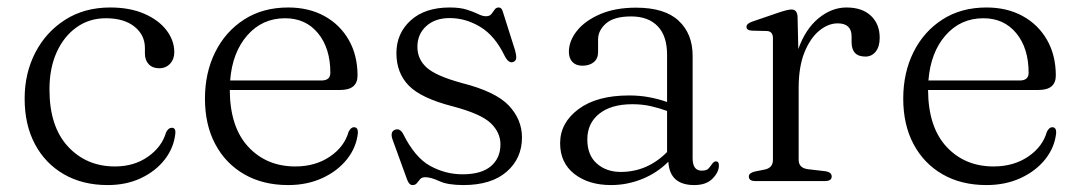

<svg xmlns="http://www.w3.org/2000/svg" viewBox="-20 -496 2958 526"><path d="M457.5 -353Q457.5 -334 446 -321.5Q434.5 -309 416 -309Q398 -309 387.5 -320Q377 -331 377 -349.5V-364.5Q377 -400 348.5 -423Q320 -446 270 -446Q224.5 -446 189.8 -421.2Q155 -396.5 135.2 -352.8Q115.5 -309 115.5 -251Q115.5 -149.5 166 -94.8Q216.5 -40 295 -40Q347.5 -40 385.5 -66.8Q423.5 -93.5 435 -133.5Q441.5 -146 450.5 -146Q461.5 -146 460.5 -131.5Q456.5 -91.5 431.5 -59.2Q406.5 -27 366.2 -8Q326 11 275 11Q206.5 11 155.2 -18.5Q104 -48 75.8 -101Q47.5 -154 47.5 -226Q47.5 -295.5 76.8 -352Q106 -408.5 158.8 -442Q211.5 -475.5 282 -475.5Q336 -475.5 375.5 -458.2Q415 -441 436.2 -413Q457.5 -385 457.5 -353Z M959.5 -289Q959.5 -249.5 912 -249.5H609.5Q610 -148 660 -94Q710 -40 789 -40Q844 -40 883.8 -67Q923.5 -94 935 -135Q941.5 -147.5 949.5 -147.5Q961 -147.5 960.5 -132Q956.5 -92.5 930.8 -60Q905 -27.5 863.2 -8.2Q821.5 11 769.5 11Q700.5 11 649.2 -18.5Q598 -48 569.8 -101Q541.5 -154 541.5 -226Q541.5 -296.5 569.5 -353Q597.5 -409.5 648.8 -442.5Q700 -475.5 769.5 -475.5Q826 -475.5 868.8 -452Q911.5 -428.5 935.5 -386.5Q959.5 -344.5 959.5 -289ZM761 -446Q698.5 -446 657.5 -399.2Q616.5 -352.5 610.5 -275.5H860.5Q885 -275.5 885 -296.5Q885 -364 851.2 -405Q817.5 -446 761 -446Z M1212 -446.5Q1172 -446.5 1147.8 -424.5Q1123.5 -402.5 1123.5 -367.5Q1123.5 -334 1148.8 -311Q1174 -288 1245.5 -268.5Q1338 -245 1374 -206.8Q1410 -168.5 1410 -119.5Q1410 -62 1368 -25.5Q1326 11 1249.5 11Q1206.5 11 1183.5 0.2Q1160.5 -10.5 1145 -10.5Q1135.5 -10.5 1130.8 -5Q1126 0.5 1122 5.8Q1118 11 1110 11Q1101 11 1095.5 -3.5L1055.5 -113.5Q1048 -135 1062 -140.5Q1075 -145.5 1084 -130Q1116.5 -64.5 1158.5 -41.5Q1200.5 -18.5 1247 -18.5Q1299 -18.5 1325 -40.8Q1351 -63 1351 -100.5Q1351 -133 1324.5 -158.5Q1298 -184 1221 -204.5Q1134.5 -226.5 1100.2 -261.2Q1066 -296 1066 -350.5Q1066 -404.5 1105 -440Q1144 -475.5 1212 -475.5Q1240.5 -475.5 1259.2 -469.5Q1278 -463.5 1290 -457.5Q1302 -451.5 1311 -451.5Q1321.5 -451.5 1326.2 -457.5Q1331 -463.5 1335 -469.5Q1339 -475.5 1346 -475.5Q1355 -475.5 1358 -462.5L1391 -358.5Q1394.5 -346.5 1394.2 -337.8Q1394 -329 1385.5 -326Q1373 -322 1362.5 -343Q1336 -398 1296 -422.2Q1256 -446.5 1212 -446.5Z M1514.5 -103.5Q1514.5 -159.5 1564.8 -197Q1615 -234.5 1703.5 -234.5Q1733 -234.5 1759.2 -229.5Q1785.5 -224.5 1807.5 -216.5V-346Q1807.5 -397.5 1781.8 -424.2Q1756 -451 1709 -451Q1662.5 -451 1640.5 -432Q1618.5 -413 1618.5 -387.5V-353.5Q1618.5 -335.5 1606.8 -325.8Q1595 -316 1575.5 -316Q1558 -316 1548.2 -326.2Q1538.5 -336.5 1538.5 -354Q1538.5 -384 1560.8 -411.8Q1583 -439.5 1624.2 -457.2Q1665.5 -475 1722.5 -475Q1801 -475 1839.2 -439.2Q1877.5 -403.5 1877.5 -343.5V-62.5Q1877.5 -28.5 1902 -28.5Q1916 -28.5 1921.2 -34.5Q1926.5 -40.5 1930.5 -46.5Q1936 -54 1941.5 -54Q1949.5 -54 1949.5 -42.5Q1949.5 -24.5 1932.2 -6.8Q1915 11 1882 11Q1814.5 11 1811 -53Q1780 -22 1739 -5.5Q1698 11 1654 11Q1592.5 11 1553.5 -19.5Q1514.5 -50 1514.5 -103.5ZM1589 -114Q1589 -71 1615 -48Q1641 -25 1680.5 -25Q1753.5 -25 1807.5 -79.5V-192Q1786 -200 1762.8 -205.2Q1739.5 -210.5 1712.5 -210.5Q1654.5 -210.5 1621.8 -184.5Q1589 -158.5 1589 -114Z M2165 -450 2167 -361.5Q2186.5 -416.5 2222.5 -446Q2258.5 -475.5 2299 -475.5Q2342 -475.5 2366 -452.8Q2390 -430 2390 -392.5Q2390 -368 2379 -354.5Q2368 -341 2351 -341Q2313 -341 2313 -380.5V-396Q2313 -432 2275 -432Q2249 -432 2224.5 -412Q2200 -392 2184 -352.8Q2168 -313.5 2168 -255V-58Q2168 -36 2193 -32.5L2240.5 -27Q2258.5 -24.5 2258.5 -12.5Q2258.5 0 2240 0H2049Q2031.5 0 2031.5 -12.5Q2031.5 -22 2047.5 -26L2075 -31.5Q2097.5 -36 2097.5 -58V-391.5Q2097.5 -410 2081.5 -411L2040 -412Q2025 -413 2025 -422.5Q2025 -431.5 2041.5 -437L2113 -461.5Q2128 -466.5 2135.8 -468.2Q2143.5 -470 2148.5 -470Q2164 -470 2165 -450Z M2872.5 -289Q2872.5 -249.5 2825 -249.5H2522.5Q2523 -148 2573 -94Q2623 -40 2702 -40Q2757 -40 2796.8 -67Q2836.5 -94 2848 -135Q2854.5 -147.5 2862.5 -147.5Q2874 -147.5 2873.5 -132Q2869.5 -92.5 2843.8 -60Q2818 -27.5 2776.2 -8.2Q2734.5 11 2682.5 11Q2613.5 11 2562.2 -18.5Q2511 -48 2482.8 -101Q2454.5 -154 2454.5 -226Q2454.5 -296.5 2482.5 -353Q2510.5 -409.5 2561.8 -442.5Q2613 -475.5 2682.5 -475.5Q2739 -475.5 2781.8 -452Q2824.5 -428.5 2848.5 -386.5Q2872.5 -344.5 2872.5 -289ZM2674 -446Q2611.5 -446 2570.5 -399.2Q2529.5 -352.5 2523.5 -275.5H2773.5Q2798 -275.5 2798 -296.5Q2798 -364 2764.2 -405Q2730.5 -446 2674 -446Z"/></svg>

Font: Fraunces 9pt S000 Light
Style: Regular
Weight: 300
Version: Version 1.000; ttfautohint (v1.8.3)